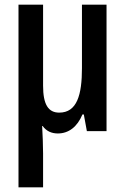

<svg xmlns="http://www.w3.org/2000/svg" viewBox="-20 -560 536 820"><path d="M59 240H164V95C164 58 162 19 160 -22H162C178 0 200 10 227 10C273 10 310 -18 332 -71H338L351 0H435V-540H330V-269C330 -155 309 -79 233 -79C186 -79 164 -114 164 -194V-540H59Z"/></svg>

Font: Kathrein 67 Medium Condensed
Style: Regular
Weight: 500
Width: 3
Designer: Lazydogs Typefoundry, based on Open Sans by Ascender Corporation
Foundry: Lazydogs Typefoundry
Version: Version 1.003;PS 001.003;hotconv 1.0.88;makeotf.lib2.5.64775